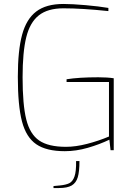

<svg xmlns="http://www.w3.org/2000/svg" viewBox="-20 -758 682 969"><path d="M70 -370Q70 -503 91.5 -582.5Q113 -662 163 -700Q213 -738 300 -738Q344 -738 412 -732Q480 -726 527 -718V-702Q394 -716 300 -716Q221 -716 176 -680.5Q131 -645 112.5 -570Q94 -495 94 -368Q94 -230 112.5 -155.5Q131 -81 177.5 -49Q224 -17 313 -17Q362 -17 420 -32Q478 -47 530 -69V-344H316V-358Q378 -368 476 -368Q522 -368 554 -363V0H538L532 -53Q482 -29 423 -12Q364 5 307 5Q214 5 163 -30Q112 -65 91 -145Q70 -225 70 -370ZM250 181 282 178Q313 175 330 166.5Q347 158 356 132.5Q365 107 364 55H381Q381 108 372.5 136.5Q364 165 342 178Q320 191 277 191H250Z"/></svg>

Font: Exo Thin
Style: Regular
Weight: 250
Designer: Natanael Gama
Foundry: Natanael Gama
Version: Version 1.500; ttfautohint (v1.6)